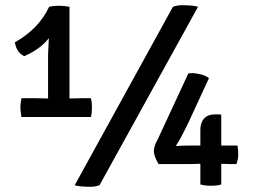

<svg xmlns="http://www.w3.org/2000/svg" viewBox="-20 -709 972 735"><path d="M117 -333 164 -332V-500Q164 -509 165.5 -533Q167 -557 167 -563Q136 -522 73 -494Q43 -508 37 -547Q129 -599 168 -683Q185 -687 205 -687Q225 -687 246 -683V-332L295 -333H328Q332 -318 332 -297.5Q332 -277 328 -261H62Q58 -287 58 -299Q58 -311 62 -333ZM266 0 642 -683Q659 -689 674 -689Q722 -689 738 -683L361 0Q344 6 329 6Q282 6 266 0ZM858 -81 827 -82V-3Q813 2 787.5 2Q762 2 747 -3V-82L708 -81H587Q569 -111 569 -130.5Q569 -150 584 -176L701 -428Q708 -429 718 -429Q728 -429 747.5 -424.5Q767 -420 780 -410L701 -239Q669 -173 654 -152L655 -150Q679 -152 723 -152H747V-212Q747 -240 761.5 -255.5Q776 -271 801 -271H825L827 -268V-152H889Q892 -139 892 -118.5Q892 -98 885 -81Z"/></svg>

Font: Signika Negative
Style: Regular
Weight: 400
Designer: Anna Giedrys
Foundry: Anna Giedrys
Version: Version 1.001